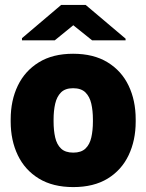

<svg xmlns="http://www.w3.org/2000/svg" viewBox="-20 -759 602 789"><path d="M23.9 -268.6Q23.9 -346.2 53.2 -407Q82.5 -467.8 139.6 -502.9Q196.8 -538.1 280.3 -538.1Q364.7 -538.1 422.1 -502.9Q479.5 -467.8 508.5 -407Q537.6 -346.2 537.6 -268.6V-259.3Q537.6 -182.1 508.5 -121.1Q479.5 -60.1 422.4 -25.1Q365.2 9.8 281.2 9.8Q197.3 9.8 139.9 -25.1Q82.5 -60.1 53.2 -121.1Q23.9 -182.1 23.9 -259.3ZM200.2 -259.3Q200.2 -223.1 206.8 -194.1Q213.4 -165 231 -148.4Q248.5 -131.8 281.2 -131.8Q313.5 -131.8 331.1 -148.4Q348.6 -165 355.2 -194.1Q361.8 -223.1 361.8 -259.3V-268.6Q361.8 -303.7 355.2 -332.8Q348.6 -361.8 331.1 -379.2Q313.5 -396.5 280.3 -396.5Q248 -396.5 230.7 -379.2Q213.4 -361.8 206.8 -332.8Q200.2 -303.7 200.2 -268.6ZM496.1 -600.1V-593.3H358.4L281.2 -655.3L205.1 -593.3H70.3V-602.1L231.4 -738.8H332Z"/></svg>

Font: Heebo Black
Style: Regular
Weight: 900
Designer: Oded Ezer
Foundry: Ezer Type House
Version: Version 3.100